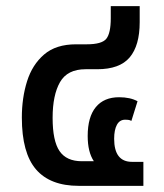

<svg xmlns="http://www.w3.org/2000/svg" viewBox="-20 -604 532 624"><path d="M236 0Q143 0 97 -53.5Q51 -107 51 -222Q51 -286 68 -340Q85 -394 123.5 -427Q162 -460 227 -460H262Q311 -460 325.5 -478Q340 -496 340 -545V-584H434V-532Q434 -456 401.5 -417.5Q369 -379 296 -379H258Q199 -379 175 -337Q151 -295 151 -221Q151 -146 173.5 -113Q196 -80 246 -80H285Q265 -110 265 -162Q265 -224 291.5 -256Q318 -288 367 -288Q403 -288 427 -275L407 -211Q402 -214 396.5 -214.5Q391 -215 387 -215Q369 -215 360 -198.5Q351 -182 351 -153Q351 -78 409 -78H446V0Z"/></svg>

Font: Noto Sans Thai UI SemCond Med
Style: Regular
Weight: 500
Width: 4
Designer: Monotype Design Team
Foundry: Monotype Imaging Inc.
Version: Version 2.000; ttfautohint (v1.8.4.7-5d5b)